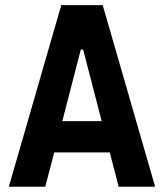

<svg xmlns="http://www.w3.org/2000/svg" viewBox="-20 -713 626 733"><path d="M13.7 0H152.8L187 -131.3H398.9L433.1 0H572.3L372.1 -693.4H213.9ZM217.8 -250.5 288.6 -523.9H297.4L368.2 -250.5Z"/></svg>

Font: Cascadia Code
Style: Bold
Weight: 700
Monospace: yes
Designer: Aaron Bell
Foundry: Saja Typeworks
Version: Version 2404.023